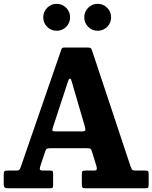

<svg xmlns="http://www.w3.org/2000/svg" viewBox="-20 -1010 818 1030"><path d="M0 -25V-76.5Q0 -86.5 3.8 -90.8Q7.5 -95 18.5 -95H66.5Q80.5 -95 84.2 -100Q88 -105 91.5 -114.5L309 -744.5Q312 -752 315.5 -753.5Q319 -755 330 -755H450Q462 -755 466 -752.2Q470 -749.5 473 -741.5L679 -121.5Q684 -108 687.2 -101.5Q690.5 -95 710 -95H757.5Q769 -95 773.2 -92.5Q777.5 -90 777.5 -77.5V-20Q777.5 -6.5 774.5 -3.2Q771.5 0 758.5 0H438.5Q426 0 422.5 -3.8Q419 -7.5 419 -20.5V-76.5Q419 -88.5 422.8 -91.8Q426.5 -95 438.5 -95H481.5Q496.5 -95 498.5 -100.2Q500.5 -105.5 498 -116.5L474.5 -193.5Q470.5 -207 466.5 -211Q462.5 -215 443 -215H255Q239 -215 232.8 -212.5Q226.5 -210 223 -199L196 -118Q192 -105.5 194.5 -100.2Q197 -95 210 -95H249Q259.5 -95 262.2 -91.5Q265 -88 265 -77.5V-17.5Q265 -5 261.8 -2.5Q258.5 0 247 0H29Q11.5 0 5.8 -3.5Q0 -7 0 -25ZM345 -574 264.5 -328.5Q261 -318 261 -311.5Q261 -305 278 -305H418.5Q436.5 -305 437.8 -311.8Q439 -318.5 435 -332L364.5 -573.5Q360 -590 354.5 -588.2Q349 -586.5 345 -574ZM504 -845Q474 -845 453 -866Q432 -887 432 -917Q432 -947 453 -968.2Q474 -989.5 504 -989.5Q534 -989.5 555 -968.2Q576 -947 576 -917Q576 -887 555 -866Q534 -845 504 -845ZM284 -845Q254 -845 233 -866Q212 -887 212 -917Q212 -947 233 -968.2Q254 -989.5 284 -989.5Q314 -989.5 335 -968.2Q356 -947 356 -917Q356 -887 335 -866Q314 -845 284 -845Z"/></svg>

Font: Besley* Narrow
Style: Bold
Weight: 700
Width: 4
Designer: Owen Earl
Foundry: indestructible type*
Version: Version 3.000; ttfautohint (v1.8.3)